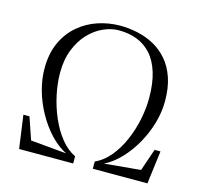

<svg xmlns="http://www.w3.org/2000/svg" viewBox="-107 -872 1055 993"><g transform="rotate(15 420.0 -376.0)"><path d="M77.5 0 53 -177H85.5L126 -58.5L318 -41Q271.5 -64.5 231.5 -107.2Q191.5 -150 161 -204.5Q130.5 -259 113.5 -319Q96.5 -379 96.5 -437Q96.5 -517.5 123.8 -576.5Q151 -635.5 197 -674.5Q243 -713.5 300.5 -732.5Q358 -751.5 418.5 -751.5Q466 -751.5 512.8 -741.2Q559.5 -731 600.8 -708.5Q642 -686 674 -649Q706 -612 724.2 -558.8Q742.5 -505.5 742.5 -434Q742.5 -376 725.5 -316.5Q708.5 -257 678 -202.8Q647.5 -148.5 607.5 -106.2Q567.5 -64 521 -40.5L715 -58.5L755.5 -177H787L764.5 0H472V-38.5Q517 -59 551.8 -101Q586.5 -143 610.5 -198Q634.5 -253 646.8 -312.8Q659 -372.5 659 -428Q659 -508 641.2 -564.8Q623.5 -621.5 591.2 -657.2Q559 -693 515 -709.8Q471 -726.5 418.5 -726.5Q378 -726.5 336 -708Q294 -689.5 258.8 -652.8Q223.5 -616 201.8 -561.5Q180 -507 180 -435.5Q180 -380 193 -319Q206 -258 230.5 -201.5Q255 -145 289.5 -102Q324 -59 367 -38.5V0Z"/></g></svg>

Font: Merriweather 144pt Light
Style: Regular
Weight: 300
Version: Version 2.100